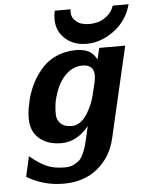

<svg xmlns="http://www.w3.org/2000/svg" viewBox="-58 -735 745 966"><g transform="rotate(-5 314.0 -252.5)"><path d="M255 -688H335Q330 -656 347 -636.5Q364 -617 383.5 -611.5Q403 -606 424 -606Q445 -606 467.5 -612Q490 -618 514 -637.5Q538 -657 548 -688H628Q607 -607 540.5 -557.5Q474 -508 401 -508Q326 -508 282 -557.5Q238 -607 255 -688ZM87 -236Q88 -239 88.5 -242.5Q89 -246 89.5 -249Q90 -252 91 -256Q92 -260 93 -263Q105 -304 123 -338.5Q141 -373 170 -406.5Q199 -440 242.5 -460Q286 -480 340 -481Q361 -482 382 -477Q425 -469 448 -425L462 -482H593L488 -28Q467 68 398 125.5Q329 183 224 183Q123 183 39 132L62 30Q106 67 143.5 84.5Q181 102 239 102Q264 102 283 92.5Q302 83 313 72Q324 61 333.5 38.5Q343 16 346.5 3.5Q350 -9 356 -34L370 -95Q309 -21 231 -21Q148 -21 104.5 -73Q61 -125 87 -236ZM221 -237Q221 -236 218 -220Q214 -191 215 -165.5Q216 -140 233.5 -122Q251 -104 282 -103Q290 -102 305 -104Q343 -113 370 -157.5Q397 -202 408 -248L423 -310Q430 -344 426 -363Q417 -401 369 -401Q319 -401 279.5 -359Q240 -317 221 -237Z"/></g></svg>

Font: Coval
Style: ExtraBold Italic
Weight: 800
Foundry: Context Ltd
Version: Version 001.000